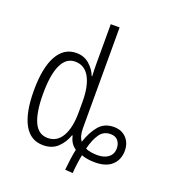

<svg xmlns="http://www.w3.org/2000/svg" viewBox="-153 -870 952 1080"><g transform="rotate(20 322.5 -330.0)"><path d="M362 97Q365 64 369.5 31.5Q374 -1 380 -29Q345 -52 336 -98H332Q316 -52 283 -21Q250 10 197 10Q121 10 82.5 -60Q44 -130 44 -262Q44 -398 84 -470Q124 -542 198 -542Q244 -542 276 -514Q308 -486 322 -449H325Q324 -469 323.5 -486Q323 -503 323 -520V-760H376V-156Q376 -108 396 -83Q417 -147 450 -185Q483 -223 538 -223Q585 -223 613 -193.5Q641 -164 641 -117Q641 -65 606.5 -32Q572 1 504 1Q481 1 459.5 -2.5Q438 -6 423 -12Q418 12 414 42Q410 72 408 100ZM208 -37Q263 -37 293 -88.5Q323 -140 323 -233V-295Q323 -390 293.5 -442Q264 -494 208 -494Q154 -494 126.5 -435Q99 -376 99 -262Q99 -153 125 -95Q151 -37 208 -37ZM504 -42Q545 -42 569.5 -61.5Q594 -81 594 -115Q594 -142 579 -160.5Q564 -179 534 -179Q493 -179 469.5 -145.5Q446 -112 432 -55Q446 -48 466 -45Q486 -42 504 -42Z"/></g></svg>

Font: Noto Sans ExtraCondensed Light
Style: Regular
Weight: 300
Width: 2
Designer: Monotype Design Team
Foundry: Monotype Imaging Inc.
Version: Version 2.013; ttfautohint (v1.8.4.7-5d5b)